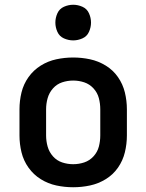

<svg xmlns="http://www.w3.org/2000/svg" viewBox="-20 -780 616 808"><path d="M288 8Q324 8 359 0.5Q394 -7 425 -26Q456 -45 476.5 -74.5Q497 -104 505.5 -139Q514 -174 514 -210V-320Q514 -356 505.5 -391Q497 -426 476.5 -455.5Q456 -485 425 -504Q394 -523 359 -530.5Q324 -538 288 -538Q252 -538 217 -530.5Q182 -523 151.5 -504Q121 -485 100 -455.5Q79 -426 70.5 -391Q62 -356 62 -320V-210Q62 -174 70.5 -139Q79 -104 100 -74.5Q121 -45 151.5 -26Q182 -7 217 0.5Q252 8 288 8ZM288 -89Q264 -89 241.5 -96.5Q219 -104 203 -122Q187 -140 180.5 -163Q174 -186 174 -210V-320Q174 -344 180.5 -367Q187 -390 203 -408Q219 -426 241.5 -433.5Q264 -441 288 -441Q312 -441 334.5 -433.5Q357 -426 373.5 -408Q390 -390 396 -367Q402 -344 402 -320V-210Q402 -186 396 -163Q390 -140 373.5 -122Q357 -104 334.5 -96.5Q312 -89 288 -89ZM288 -610Q308 -610 327 -618.5Q346 -627 354.5 -646Q363 -665 363 -685Q363 -705 354.5 -724Q346 -743 327 -751.5Q308 -760 288 -760Q268 -760 249 -751.5Q230 -743 221.5 -724Q213 -705 213 -685Q213 -665 221.5 -646Q230 -627 249 -618.5Q268 -610 288 -610Z"/></svg>

Font: Iosevka Sparkle Semibold
Style: Regular
Weight: 600
Designer: Belleve Invis
Foundry: Belleve Invis
Version: Version 4.5.0; ttfautohint (v1.8.3)